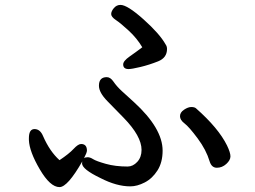

<svg xmlns="http://www.w3.org/2000/svg" viewBox="-20 -746 1040 784"><path d="M561 -553Q539 -590 506 -620.5Q473 -651 453.5 -664Q434 -677 434 -688.5Q434 -700 445 -713Q456 -726 472 -726Q500 -726 566 -667Q632 -608 656 -565Q662 -557 662 -546Q662 -510 625.5 -495.5Q589 -481 553.5 -472.5Q518 -464 505 -464Q483 -464 483 -483Q483 -497 509.5 -515.5Q536 -534 561 -553ZM323 -100Q328 -104 338 -104Q348 -104 360.5 -96Q373 -88 412 -77Q451 -66 501 -66Q523 -66 540.5 -85Q558 -104 558 -134Q558 -190 485 -265Q454 -297 419 -332.5Q384 -368 384 -396Q384 -431 416 -431Q431 -431 443.5 -412.5Q456 -394 477.5 -374Q499 -354 527 -329Q644 -222 644 -131Q644 -83 623 -50Q602 -17 571 -1Q540 15 512 15Q456 15 390 -19Q315 -55 315 -79Q315 -83 316 -87Q256 18 223 18Q185 18 142.5 -54.5Q100 -127 98 -174V-182Q98 -219 121 -219Q144 -219 156 -190Q183 -128 223 -92Q262 -118 280.5 -138Q299 -158 311 -158Q335 -158 335 -131Q335 -123 323 -100ZM907 -152Q921 -123 921 -107.5Q921 -92 904 -76.5Q887 -61 865.5 -61Q844 -61 836 -87Q822 -134 787 -181Q752 -228 733.5 -242Q715 -256 715 -271.5Q715 -287 731.5 -298Q748 -309 761 -309Q774 -309 780 -304Q872 -223 907 -152Z"/></svg>

Font: LXGW ZhenKai
Style: Regular
Weight: 400
Designer: LXGW / Fontworks Inc.
Foundry: LXGW / Fontworks Inc.
Version: Version 0.800;June 8, 2025